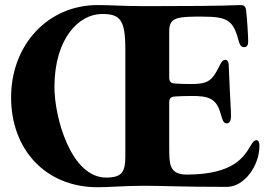

<svg xmlns="http://www.w3.org/2000/svg" viewBox="-20 -752 1070 777"><path d="M375 5.7C419 5.7 489.3 0 549.7 0H582.4C634.9 0 725.1 4.3 897.7 4.3C968.8 4.3 1029.8 -81 1029.8 -161.9C1029.8 -181.8 1022.7 -184.7 1018.5 -184.7C1008.5 -184.7 1002.1 -176.1 994.3 -162.6C969.5 -121.8 930 -45.5 735.8 -45.5C661.2 -45.5 665.5 -93.8 664.8 -157.7V-336.6C664.8 -353.7 670.5 -360.1 687.5 -361.5C702.4 -362.6 723 -363.3 752.8 -363.6C826 -364.3 855.8 -353 872.9 -291.9C882.8 -255.7 888.1 -252.8 898.4 -252.8C907.7 -252.8 914.1 -262.1 914.8 -279.1C915.5 -298.3 911.2 -348.7 905.5 -490.1C904.8 -505 898.8 -509.9 891.3 -509.9C884.2 -509.9 877.1 -504.3 868.6 -486.5C839.1 -425.4 822.4 -411.9 753.6 -411.9C720.9 -411.9 701.3 -413 687.5 -414.1C670.5 -415.5 664.8 -421.9 664.8 -438.9V-627.1C665.5 -676.1 690.3 -683.6 769.2 -684.7H801.1C904.1 -684.7 924.7 -667.6 946.7 -583.8C949.9 -572.1 954.9 -561.1 967.3 -561.1C981.5 -561.1 984 -571.7 984.4 -584.5C984.7 -596.9 980.1 -677.6 975.9 -711.6C974.4 -722.7 969.5 -731.5 954.5 -731.5C926.8 -731.5 902 -727.3 630 -727.3H547.6C482.2 -727.3 427.6 -731.5 375 -731.5C173.7 -731.5 24.9 -570.3 24.9 -358C24.9 -147.7 163.7 5.7 375 5.7ZM200.3 -402.7C201.7 -597.7 299 -692.8 389.2 -695.3C466.6 -696.7 487.2 -671.9 487.2 -553.3V-120C487.2 -57.5 475.1 -34.1 411.2 -33.4C267 -31.2 199.2 -279.5 200.3 -402.7Z"/></svg>

Font: Margiela Serif
Style: Bold
Weight: 700
Designer: Andreas Faust, Stefan Endress
Version: Version 1.002;FEAKit 1.0